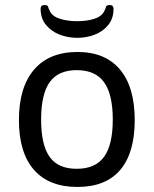

<svg xmlns="http://www.w3.org/2000/svg" viewBox="-20 -735 609 761"><path d="M287 -529Q397 -529 455.5 -459.5Q514 -390 514 -259Q514 -129 456.5 -61.5Q399 6 287 6Q174 6 114.5 -62Q55 -130 55 -259Q55 -389 115 -459Q175 -529 287 -529ZM284 -457Q211 -457 177 -409.5Q143 -362 143 -261Q143 -161 176.5 -113.5Q210 -66 284 -66Q358 -66 392.5 -113.5Q427 -161 427 -261Q427 -361 392.5 -409Q358 -457 284 -457ZM415 -715Q430 -715 430 -700Q430 -662 409 -636Q388 -610 355 -597.5Q322 -585 286 -585Q250 -585 217 -597.5Q184 -610 162.5 -636Q141 -662 141 -700Q141 -715 156 -715Q169 -715 170.5 -708.5Q172 -702 178 -690Q189 -669 219 -660Q249 -651 286 -651Q323 -651 352.5 -660Q382 -669 393 -690Q399 -702 400.5 -708.5Q402 -715 415 -715Z"/></svg>

Font: Asap VF Beta
Style: Regular
Weight: 400
Designer: Pablo Cosgaya
Foundry: Pablo Cosgaya
Version: Version 1.007